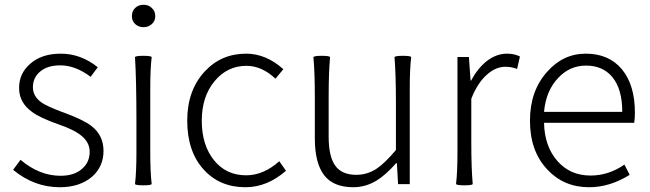

<svg xmlns="http://www.w3.org/2000/svg" viewBox="-20 -772 2724 805"><path d="M231 13Q123 13 35 -60L66 -102Q145 -35 234 -35Q292 -35 325 -65Q356 -92 356 -136Q356 -178 315 -208Q287 -229 227 -250Q147 -278 114 -303Q60 -342 60 -403Q60 -464 106 -504Q154 -547 235 -547Q319 -547 390 -490L360 -450Q296 -498 233 -498Q177 -498 146 -470Q118 -445 118 -406Q118 -367 156 -341Q178 -326 239 -303Q241 -302 242 -302Q246 -301 253 -298Q333 -268 363 -244Q414 -205 414 -139.5Q414 -74 367 -32Q315 13 231 13Z M581 5Q551 5 546 0Q552 -50 552 -133V-267Q552 -434 546 -533Q551 -538 581 -538Q612 -538 616 -533Q610 -484 610 -400V-266V-133Q610 -50 616 0Q612 5 581 5ZM582 -658Q561 -658 547 -671Q533 -684 533 -704Q533 -726 547 -739Q561 -752 582 -752Q603 -752 616 -739Q631 -726 631 -704Q631 -684 616.5 -671Q602 -658 582 -658Z M1009 13Q902 13 835 -60Q765 -136 765 -266Q765 -394 839 -473Q908 -547 1012 -547Q1095 -547 1168 -482L1135 -442Q1078 -496 1013 -496Q933 -496 879.5 -431.5Q826 -367 826 -266Q826 -164 877 -100.5Q928 -37 1012 -37Q1085 -37 1151 -96L1179 -56Q1100 13 1009 13Z M1461 13Q1378 13 1339 -37.5Q1300 -88 1300 -192V-363Q1300 -470 1294 -533Q1299 -538 1329 -538Q1360 -538 1364 -533Q1358 -472 1358 -366V-199Q1358 -116 1385.5 -77.5Q1413 -39 1474 -39Q1519 -39 1558 -64Q1593 -87 1640 -143V-338Q1640 -461 1634 -533Q1639 -538 1669 -538Q1700 -538 1704 -533Q1698 -484 1698 -400V-266V0H1649L1644 -88H1641Q1598 -39 1559 -15Q1513 13 1461 13Z M1927 5Q1897 5 1892 0Q1898 -50 1898 -133V-266V-533H1946L1953 -434H1955Q1983 -486 2021 -516Q2061 -547 2106 -547Q2137 -547 2160 -535L2148 -483Q2125 -492 2099 -492Q2060 -492 2025 -462Q1983 -427 1956 -358V-179Q1956 -66 1962 0Q1958 5 1927 5Z M2450 13Q2344 13 2275 -61Q2202 -138 2202 -266Q2202 -391 2274 -471Q2341 -547 2436 -547Q2533 -547 2587.5 -481.5Q2642 -416 2642 -299Q2642 -277 2639 -257H2450H2261Q2263 -159 2316.5 -97.5Q2370 -36 2456 -36Q2532 -36 2598 -82L2620 -39Q2537 13 2450 13ZM2261 -303H2425H2589Q2589 -398 2548 -448Q2508 -497 2437 -497Q2369 -497 2321 -446Q2269 -392 2261 -303Z"/></svg>

Font: GenSekiGothic TW L
Style: Regular
Weight: 300
Version: Version 1.501;PS 1;hotconv 16.6.51;makeotf.lib2.5.65220